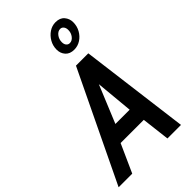

<svg xmlns="http://www.w3.org/2000/svg" viewBox="-328 -1064 1157 1157"><g transform="rotate(-45 250.0 -486.0)"><path d="M-42.5 0 294 -700H399L489 0H373.5L352 -180H154.5L73.5 0ZM213.5 -283.5H335L312.5 -523.5ZM355 -775Q318.5 -775 299 -797Q279.5 -819 279.5 -850.5Q279.5 -883 295.2 -910.8Q311 -938.5 336.5 -955.5Q362 -972.5 392 -972.5Q429 -972.5 448.2 -950Q467.5 -927.5 467.5 -896.5Q467.5 -863.5 452 -835.8Q436.5 -808 411 -791.5Q385.5 -775 355 -775ZM364 -822Q384 -822 398.8 -841Q413.5 -860 413.5 -885Q413.5 -902.5 405 -913.2Q396.5 -924 383 -924Q363.5 -924 348.5 -904.8Q333.5 -885.5 333.5 -860Q333.5 -842.5 342 -832.2Q350.5 -822 364 -822Z"/></g></svg>

Font: Cabin Condensed SemiBold
Style: Italic
Weight: 600
Width: 3
Italic angle: -10°
Designer: Pablo Impallari
Foundry: Pablo Impallari. http://www.impallari.com Igino Marini. http://www.ikern.com
Version: Version 3.001; ttfautohint (v1.8.3)